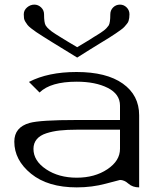

<svg xmlns="http://www.w3.org/2000/svg" viewBox="-20 -812 706 832"><path d="M314.5 -562.5Q286.1 -580.1 254.9 -599.1Q223.6 -618.2 205.6 -629.4Q187.5 -640.6 167.5 -653.3Q147.5 -666 137.2 -672.9Q127 -679.7 115.2 -689Q103.5 -698.2 99.1 -704.1Q94.7 -710 89.8 -717.8Q85 -725.6 84 -732.9Q83 -740.2 83 -750Q83 -767.6 97.2 -779.8Q111.3 -792 128.9 -792Q145.5 -792 158.2 -779.8Q170.9 -767.6 170.9 -750Q170.9 -713.9 177.7 -702.1Q181.6 -696.3 184.6 -692.9Q187.5 -689.5 193.8 -684.1Q200.2 -678.7 204.6 -675.3Q209 -671.9 221.2 -664.1Q233.4 -656.2 243.2 -650.4Q252.9 -644.5 274.4 -631.3Q295.9 -618.2 314.5 -607.4Q327.1 -615.2 343.8 -625Q360.4 -634.8 368.7 -640.1Q377 -645.5 387.7 -652.3Q398.4 -659.2 403.8 -662.1Q409.2 -665 416 -669.9Q422.9 -674.8 426.3 -677.2Q429.7 -679.7 434.1 -683.1Q438.5 -686.5 440.9 -689.5Q443.4 -692.4 445.8 -695.3Q448.2 -698.2 451.2 -702.1Q458 -713.9 458 -750Q458 -767.6 470.2 -779.8Q482.4 -792 500 -792Q516.6 -792 528.8 -779.8Q541 -767.6 541 -750Q541 -741.2 540 -734.4Q539.1 -727.5 537.1 -721.2Q535.2 -714.8 529.8 -708.5Q524.4 -702.1 519.5 -696.3Q514.6 -690.4 502.9 -682.1Q491.2 -673.8 481.4 -667Q471.7 -660.2 452.1 -647.9Q432.6 -635.7 415.5 -625.5Q398.4 -615.2 369.6 -597.2Q340.8 -579.1 314.5 -562.5ZM583 0Q554.7 0 536.6 -16.1Q518.6 -32.2 500 -32.2Q498 -32.2 438.5 -16.1Q378.9 0 312.5 0Q187.5 0 114.7 -59.1Q42 -118.2 42 -198.2Q42 -260.7 108.4 -279.3Q154.3 -292 312.5 -292H500V-354.5Q500 -404.3 446.8 -431.2Q393.6 -458 312.5 -458Q199.2 -458 151.4 -411.1L105.5 -457Q188.5 -500 311.5 -500Q441.4 -500 512.2 -449.7Q583 -399.4 583 -312.5ZM500 -250H312.5Q270.5 -250 239.3 -246.6Q208 -243.2 180.7 -234.4Q153.3 -225.6 139.2 -208.5Q125 -191.4 125 -167Q125 -115.2 179.7 -78.6Q234.4 -42 312.5 -42Q390.6 -42 445.3 -78.6Q500 -115.2 500 -167Z"/></svg>

Font: okolaks
Style: Regular
Weight: 500
Version: Version 000.6.0